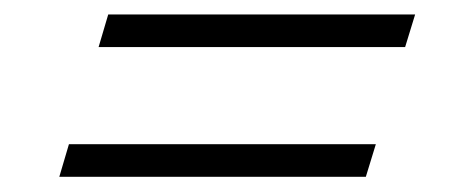

<svg xmlns="http://www.w3.org/2000/svg" viewBox="-20 -386 640 259"><path d="M126 -366.5H540L526.5 -322.5H113ZM73 -191.5H487L473.5 -147.5H60Z"/></svg>

Font: Newsreader Caption Light
Style: Italic
Weight: 300
Italic angle: -17°
Designer: Hugues Gentile
Foundry: Production Type
Version: Version 1.001